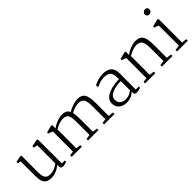

<svg xmlns="http://www.w3.org/2000/svg" viewBox="158 -1841 2901 2901"><g transform="rotate(-45 1608.0 -391.0)"><path d="M104.5 -225.1C105.5 -89.8 109.4 10.3 262.7 10.3C329.6 10.3 396.5 -17.1 460 -69.3V-25.4C460 0 476.1 11.7 504.9 11.7C528.8 11.7 565.9 3.4 584.5 -4.9V-34.7H522.9V-547.4L508.8 -555.7L392.1 -533.7V-502.4L453.1 -491.7V-106.9C434.1 -89.4 366.7 -40.5 290.5 -40.5C192.4 -40.5 173.8 -91.8 173.8 -210.9V-547.4L159.2 -556.2L54.2 -535.6V-506.3L104.5 -496.6Z M698.7 0H916V-32.7L838.9 -41.5C838.9 -116.7 839.4 -251.5 839.4 -317.4V-442.9C888.7 -476.6 953.6 -501.5 1002 -502.4C1105.5 -505.4 1122.6 -449.7 1122.6 -319.8V-42L1047.9 -32.7V0H1270V-32.7L1192.9 -41.5V-327.6C1192.9 -376.5 1188.5 -423.8 1181.2 -454.6C1224.1 -479.5 1283.2 -501.5 1335 -502.9C1441.9 -505.9 1460.4 -444.3 1460.4 -310.5V-41.5L1390.6 -32.7V0H1613.3V-32.7L1530.8 -41.5V-322.8C1530.8 -497.6 1489.7 -560.1 1368.2 -556.2C1304.2 -554.2 1211.9 -521 1168.5 -487.8C1146 -537.6 1105.5 -557.6 1035.2 -556.2C967.3 -554.7 875.5 -513.2 830.1 -476.6V-543.9L812.5 -553.2L696.3 -523.9V-498.5L768.1 -472.7V-42L698.7 -32.7Z M1695.8 -152.3C1689.5 -46.9 1773.4 10.7 1860.4 10.7C1946.8 10.7 2000 -17.6 2036.1 -58.6V-39.1C2036.1 5.4 2059.6 8.3 2082 8.3C2115.7 8.3 2147.5 1 2166.5 -7.8V-34.7H2102.1L2103 -377.4C2103 -520.5 2016.1 -556.2 1912.6 -556.2C1864.7 -556.2 1765.6 -536.6 1716.8 -497.1L1731 -462.4C1768.1 -484.4 1838.4 -506.3 1888.2 -506.3C1977.5 -506.3 2032.2 -477.1 2032.2 -367.7V-324.7C1910.2 -324.7 1707.5 -287.6 1695.8 -152.3ZM1767.6 -151.4C1768.6 -257.3 1926.3 -285.2 2032.2 -285.2C2031.7 -216.3 2031.7 -135.3 2031.7 -88.4C2013.7 -73.2 1966.3 -36.6 1896 -36.6C1819.8 -36.6 1766.6 -70.8 1767.6 -151.4Z M2267.6 0H2485.4V-33.2L2408.2 -41.5V-442.9C2457.5 -476.6 2524.4 -501.5 2574.2 -503.4C2672.4 -506.8 2702.1 -453.6 2702.1 -314.9V-41.5L2627 -33.2V0H2852.1V-33.2L2772.5 -41.5V-323.7C2772.5 -499 2728 -561 2605.5 -557.6C2538.6 -555.2 2443.4 -512.2 2399.4 -476.6V-543.9L2381.3 -553.2L2265.6 -523.4V-498.5L2337.4 -472.7V-42L2267.6 -33.2Z M3048.3 -690.9C3077.1 -690.9 3106 -712.9 3106 -746.6C3106 -772.9 3090.8 -794.4 3057.1 -794.4C3029.8 -794.4 3000 -770.5 3000 -738.3C3000 -709 3023.4 -690.9 3048.3 -690.9ZM2950.7 0H3180.7V-33.2L3099.1 -41.5V-543.9L3080.6 -553.2L2960.9 -523.4V-498.5L3031.2 -474.1V-41L2950.7 -33.2Z"/></g></svg>

Font: Merriweather
Style: Light
Weight: 250
Designer: Eben Sorkin ( eben@eyebytes.com )
Foundry: Sorkin Type Co.
Version: Version 1.003